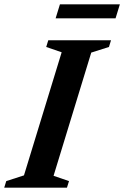

<svg xmlns="http://www.w3.org/2000/svg" viewBox="-44 -869 576 889"><path d="M241.5 -627 170 -651.5 179.5 -682.5H470L460.5 -651.5L378.5 -625.5L204 -55L275.5 -30.5L266 0H-24.5L-15 -30.5L67 -57ZM213.5 -784 233.5 -849H511L491 -784Z"/></svg>

Font: Newsreader SemiBold
Style: Italic
Weight: 600
Italic angle: -17°
Designer: Hugues Gentile
Foundry: Production Type
Version: Version 1.003